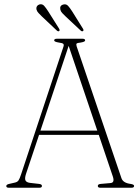

<svg xmlns="http://www.w3.org/2000/svg" viewBox="-20 -882 658 902"><path d="M177 -8.5Q177 0 165 0H21.5Q9.5 0 9.5 -8Q9.5 -15 23 -18L49 -24Q61.5 -26.5 67 -34.5Q72.5 -42.5 79.5 -64L277.5 -661Q281.5 -672 277.2 -676Q273 -680 257 -682Q234.5 -685.5 234.5 -692Q234.5 -700 247 -700H368Q380 -700 380 -692Q380 -685.5 358.5 -682Q343.5 -680.5 340.2 -677.5Q337 -674.5 340 -664.5L550.5 -45Q558 -22.5 593.5 -18Q610 -15.5 610 -8.5Q610 0 597.5 0H451.5Q439.5 0 439.5 -8.5Q439.5 -17 453.5 -18L499 -22Q520 -23.5 510 -53L444 -248.5H163.5L102 -64.5Q95.5 -44 99.5 -34.8Q103.5 -25.5 120 -23L163.5 -18Q177 -16.5 177 -8.5ZM170 -268.5H437L302.5 -666.5ZM206.5 -828.5 257 -748.5Q262 -740 258.5 -736.5Q253.5 -732.5 247 -738.5L176 -805.5Q168 -813.5 161 -820.8Q154 -828 151.5 -837Q149.5 -846.5 154 -853Q158.5 -859.5 166.5 -861.5Q179 -864 187.5 -854.5Q196 -845 206.5 -828.5ZM319 -828.5 369 -748.5Q374.5 -740 370.5 -736.5Q365.5 -732.5 359 -738.5L287.5 -805.5Q279.5 -813 272.5 -820.5Q265.5 -828 263.5 -836.5Q259 -856.5 278.5 -861Q291 -864 299.8 -854.5Q308.5 -845 319 -828.5Z"/></svg>

Font: Fraunces 72pt S050 Thin
Style: Regular
Weight: 100
Version: Version 1.000; ttfautohint (v1.8.3)